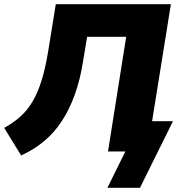

<svg xmlns="http://www.w3.org/2000/svg" viewBox="-26 -725 877 919"><path d="M488 174 574 0H491L578 -549H391L372 -434Q358 -344 332 -272Q306 -200 269 -144Q232 -88 183.5 -48Q135 -8 75 19L-6 -113Q38 -137 72 -167.5Q106 -198 131 -241Q156 -284 174 -343Q192 -402 205 -482L241 -705H792L702 -145H802L644 174Z"/></svg>

Font: Nunito Sans 9pt Black
Style: Italic
Weight: 900
Italic angle: -9°
Version: Version 3.101;gftools[0.9.27]